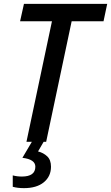

<svg xmlns="http://www.w3.org/2000/svg" viewBox="-20 -734 575 994"><path d="M117 0 249 -624H84L104 -714H535L516 -624H351L219 0ZM104 240Q71 240 46 233V174Q68 180 93 180Q163 180 163 129Q163 91 96 83L145 0H206L177 50Q205 57 224.5 75.5Q244 94 244 129Q244 179 207 209.5Q170 240 104 240Z"/></svg>

Font: Noto Sans SemiCondensed Medium
Style: Italic
Weight: 500
Width: 4
Italic angle: -12°
Designer: Monotype Design Team
Foundry: Monotype Imaging Inc.
Version: Version 2.013; ttfautohint (v1.8.4.7-5d5b)